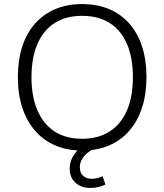

<svg xmlns="http://www.w3.org/2000/svg" viewBox="-20 -733 808 945"><path d="M384 8Q311 8 252.5 -17Q194 -42 153 -89Q112 -136 90 -202.5Q68 -269 68 -353Q68 -437 89.5 -503.5Q111 -570 152 -616.5Q193 -663 251.5 -688Q310 -713 384 -713Q458 -713 516.5 -688.5Q575 -664 616.5 -617Q658 -570 679.5 -503.5Q701 -437 701 -354Q701 -270 679 -203Q657 -136 616 -89Q575 -42 516.5 -17Q458 8 384 8ZM384 -50Q463 -50 519 -85.5Q575 -121 604.5 -188.5Q634 -256 634 -353Q634 -450 604.5 -517.5Q575 -585 519.5 -620Q464 -655 384 -655Q305 -655 249.5 -620Q194 -585 164.5 -517Q135 -449 135 -353Q135 -257 164.5 -189Q194 -121 249.5 -85.5Q305 -50 384 -50ZM424 192Q379 192 351 166Q323 140 323 97Q323 58 348 23Q373 -12 417 -34L442 0Q427 6 411 19Q395 32 384 50Q373 68 373 90Q373 119 390 133Q407 147 431 147Q444 147 457.5 144Q471 141 485 134L499 175Q486 182 467 187Q448 192 424 192Z"/></svg>

Font: Nunito Sans 11pt Light
Style: Regular
Weight: 300
Version: Version 3.101;gftools[0.9.27]